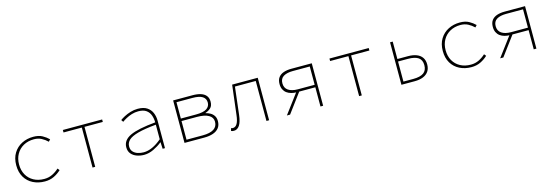

<svg xmlns="http://www.w3.org/2000/svg" viewBox="13 -1282 5974 2087"><g transform="rotate(-15 3000.0 -239.0)"><path d="M348 12Q274 12 215.5 -17.5Q157 -47 123.5 -103Q90 -159 90 -238Q90 -318 125 -374.5Q160 -431 218.5 -460.5Q277 -490 348 -490Q409 -490 449.5 -467.5Q490 -445 519 -416L499 -394Q468 -424 431.5 -443Q395 -462 348 -462Q281 -462 230 -433.5Q179 -405 150.5 -354.5Q122 -304 122 -238Q122 -172 150 -122Q178 -72 229 -44Q280 -16 348 -16Q398 -16 439.5 -36.5Q481 -57 514 -88L532 -66Q496 -32 450.5 -10Q405 12 348 12Z M885 0V-450H679V-478H1121V-450H915V0Z M1464 12Q1422 12 1383.5 -1.5Q1345 -15 1320.5 -43.5Q1296 -72 1296 -117Q1296 -197 1384 -238.5Q1472 -280 1670 -298Q1670 -340 1657 -377.5Q1644 -415 1612 -438.5Q1580 -462 1522 -462Q1484 -462 1448.5 -451Q1413 -440 1384 -424Q1355 -408 1336 -394L1320 -418Q1337 -431 1368.5 -448Q1400 -465 1440.5 -477.5Q1481 -490 1524 -490Q1588 -490 1626.5 -465Q1665 -440 1682.5 -399Q1700 -358 1700 -310V0H1674L1670 -74H1668Q1626 -40 1572 -14Q1518 12 1464 12ZM1466 -16Q1514 -16 1565 -39Q1616 -62 1670 -108V-272Q1541 -260 1466 -239.5Q1391 -219 1359.5 -189Q1328 -159 1328 -118Q1328 -81 1348.5 -58.5Q1369 -36 1400.5 -26Q1432 -16 1466 -16Z M1920 0V-478H2138Q2192 -478 2230.5 -465.5Q2269 -453 2289.5 -427Q2310 -401 2310 -361Q2310 -314 2285 -290.5Q2260 -267 2225 -256V-253Q2251 -247 2275.5 -233.5Q2300 -220 2316 -196Q2332 -172 2332 -136Q2332 -90 2309 -60Q2286 -30 2243.5 -15Q2201 0 2142 0ZM1950 -266H2119Q2205 -266 2241.5 -291Q2278 -316 2278 -359Q2278 -403 2242.5 -426.5Q2207 -450 2129 -450H1950ZM1950 -28H2132Q2215 -28 2257.5 -55.5Q2300 -83 2300 -137Q2300 -186 2254.5 -212Q2209 -238 2124 -238H1950Z M2474 12Q2464 12 2457 10.5Q2450 9 2442 6L2450 -24Q2455 -23 2459.5 -21.5Q2464 -20 2470 -20Q2500 -20 2518.5 -51Q2537 -82 2544 -146Q2554 -229 2564 -312Q2574 -395 2584 -478H2872V0H2842V-450H2608Q2599 -373 2590 -296Q2581 -219 2572 -142Q2563 -63 2538 -25.5Q2513 12 2474 12Z M3450 0V-216H3242Q3209 -216 3180 -224Q3151 -232 3129.5 -248Q3108 -264 3095.5 -289.5Q3083 -315 3083 -350Q3083 -397 3104.5 -425Q3126 -453 3163.5 -465.5Q3201 -478 3250 -478H3480V0ZM3260 -244H3450V-450H3260Q3193 -450 3154 -426.5Q3115 -403 3115 -350Q3115 -297 3154 -270.5Q3193 -244 3260 -244ZM3072 0 3244 -230 3270 -218 3108 0Z M3885 0V-450H3679V-478H4121V-450H3915V0Z M4361 0V-478H4391V-282H4511Q4567 -282 4607 -266Q4647 -250 4668 -219Q4689 -188 4689 -142Q4689 -96 4668 -64.5Q4647 -33 4607 -16.5Q4567 0 4511 0ZM4391 -28H4501Q4580 -28 4618.5 -55.5Q4657 -83 4657 -142Q4657 -201 4618.5 -227.5Q4580 -254 4501 -254H4391Z M5148 12Q5074 12 5015.5 -17.5Q4957 -47 4923.5 -103Q4890 -159 4890 -238Q4890 -318 4925 -374.5Q4960 -431 5018.5 -460.5Q5077 -490 5148 -490Q5209 -490 5249.5 -467.5Q5290 -445 5319 -416L5299 -394Q5268 -424 5231.5 -443Q5195 -462 5148 -462Q5081 -462 5030 -433.5Q4979 -405 4950.5 -354.5Q4922 -304 4922 -238Q4922 -172 4950 -122Q4978 -72 5029 -44Q5080 -16 5148 -16Q5198 -16 5239.5 -36.5Q5281 -57 5314 -88L5332 -66Q5296 -32 5250.5 -10Q5205 12 5148 12Z M5850 0V-216H5642Q5609 -216 5580 -224Q5551 -232 5529.5 -248Q5508 -264 5495.5 -289.5Q5483 -315 5483 -350Q5483 -397 5504.5 -425Q5526 -453 5563.5 -465.5Q5601 -478 5650 -478H5880V0ZM5660 -244H5850V-450H5660Q5593 -450 5554 -426.5Q5515 -403 5515 -350Q5515 -297 5554 -270.5Q5593 -244 5660 -244ZM5472 0 5644 -230 5670 -218 5508 0Z"/></g></svg>

Font: Source Code Pro ExtraLight
Style: Regular
Weight: 200
Monospace: yes
Designer: Paul D. Hunt, Teo Tuominen
Foundry: Adobe
Version: Version 1.026;hotconv 1.1.0;makeotfexe 2.6.0